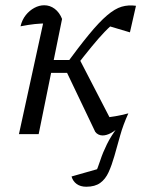

<svg xmlns="http://www.w3.org/2000/svg" viewBox="-20 -510 561 730"><path d="M52 0 152 -458 163 -421Q135 -421 112 -418.5Q89 -416 58 -410Q64 -435 78 -452.5Q92 -470 110.5 -480Q129 -490 148 -490Q170 -490 188 -476.5Q206 -463 216 -438L127 0ZM143 -233 154 -282H271L260 -233ZM262 -249 224 -256Q279 -331 318 -378.5Q357 -426 387 -451.5Q417 -477 442.5 -484.5Q468 -492 497 -488L474 -387L380 -415L428 -434Q401 -413 378 -389Q355 -365 328 -332Q301 -299 262 -249ZM342 -9 224 -256 278 -293 413 -32 371 -61Q394 -64 418 -68Q442 -72 468 -79Q448 -35 436.5 6.5Q425 48 415 83Q405 118 393 144.5Q381 171 361 185.5Q341 200 308 200Q286 200 271.5 189.5Q257 179 252 161L375 126L341 153Q352 128 361.5 99Q371 70 386.5 38.5Q402 7 427 -26L438 -32Q420 -14 402.5 -4.5Q385 5 370 5Q362 5 354.5 1.5Q347 -2 342 -9Z"/></svg>

Font: Piazzolla 24pt
Style: Italic
Weight: 400
Italic angle: -11.3°
Designer: Juan Pablo del Peral
Foundry: Huerta Tipografica
Version: Version 2.005